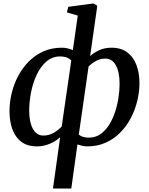

<svg xmlns="http://www.w3.org/2000/svg" viewBox="-20 -837 861 1111"><path d="M286.5 254 328 -43Q314 -29.5 293.5 -17.5Q273 -5.5 248 2.2Q223 10 194 10Q138 10 102.8 -17Q67.5 -44 51.2 -90.2Q35 -136.5 35 -194Q35 -246 47.8 -298.5Q60.5 -351 85.5 -398Q110.5 -445 147.2 -481.8Q184 -518.5 231.5 -539.8Q279 -561 337.5 -561Q355 -561 371 -557.2Q387 -553.5 401.5 -547L430 -747L367 -765L375 -797.5L520.5 -817L543 -804L501.5 -512Q522.5 -532 554 -546.5Q585.5 -561 625 -561Q680.5 -561 716.2 -534.2Q752 -507.5 769.5 -461Q787 -414.5 787 -356Q787 -305 774.2 -252.8Q761.5 -200.5 736.8 -153.5Q712 -106.5 675.5 -69.5Q639 -32.5 591.2 -11.2Q543.5 10 485.5 10Q470.5 10 455.8 6.8Q441 3.5 428 -1L392.5 254ZM337 -105 392.5 -487Q380 -500 363.8 -505.2Q347.5 -510.5 328.5 -510.5Q282.5 -510.5 248.5 -481Q214.5 -451.5 192.5 -404.5Q170.5 -357.5 159.8 -303.2Q149 -249 149 -199Q149 -153.5 158.5 -120.5Q168 -87.5 186.5 -70Q205 -52.5 230.5 -52.5Q264.5 -52.5 292.5 -69.5Q320.5 -86.5 337 -105ZM492.5 -452 436 -58Q448 -48.5 462.5 -44.5Q477 -40.5 494 -40.5Q531 -40.5 560 -60Q589 -79.5 610 -112.5Q631 -145.5 644.8 -186Q658.5 -226.5 665.2 -269.5Q672 -312.5 672 -351.5Q672 -420 650.5 -459Q629 -498 589.5 -498Q559.5 -498 534.5 -483.8Q509.5 -469.5 492.5 -452Z"/></svg>

Font: Merriweather 36pt Medium
Style: Italic
Weight: 500
Italic angle: -7.8°
Version: Version 2.101